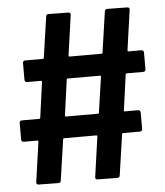

<svg xmlns="http://www.w3.org/2000/svg" viewBox="-49 -719 640 743"><g transform="rotate(-5 271.0 -347.5)"><path d="M522 -430Q522 -420 512 -420H449Q444 -420 444 -416L425 -278Q425 -274 428 -274H479Q489 -274 489 -264V-201Q489 -191 479 -191H415Q410 -191 410 -187L387 -29Q386 -20 377 -20L301 -21Q290 -21 292 -32L314 -187Q314 -191 311 -191H186Q181 -191 181 -187L158 -29Q157 -20 148 -20L72 -21Q61 -21 63 -32L85 -187Q85 -191 82 -191H29Q19 -191 19 -201V-264Q19 -274 29 -274H95Q100 -274 100 -278L119 -416Q119 -420 116 -420H62Q52 -420 52 -430V-494Q52 -504 62 -504H129Q134 -504 134 -508L157 -666Q158 -675 167 -675L243 -674Q254 -674 252 -663L230 -508Q230 -504 233 -504H357Q362 -504 362 -508L385 -666Q386 -675 395 -675L472 -674Q483 -674 481 -663L459 -508Q459 -504 462 -504H512Q522 -504 522 -494ZM323 -274Q328 -274 328 -278L348 -416Q348 -420 345 -420H220Q215 -420 215 -416L196 -278Q196 -274 199 -274Z"/></g></svg>

Font: Barlow Condensed Medium
Style: Regular
Weight: 500
Width: 3
Designer: Jeremy Tribby
Foundry: Tribby Type
Version: Version 1.422;hotconv 1.0.109;makeotfexe 2.5.65596